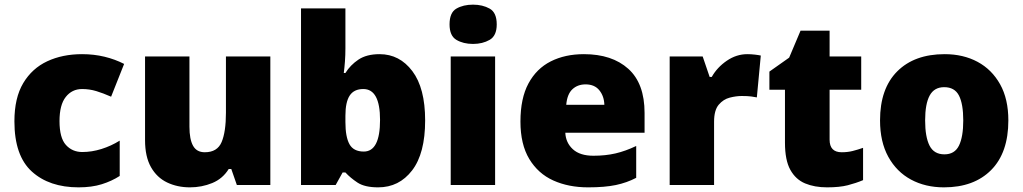

<svg xmlns="http://www.w3.org/2000/svg" viewBox="-20 -796 4401 826"><path d="M318 10Q192 10 117 -58Q42 -126 42 -274Q42 -375 80 -438.5Q118 -502 183.5 -532.5Q249 -563 333 -563Q384 -563 429.5 -552Q475 -541 514 -521L458 -380Q424 -395 394.5 -404Q365 -413 333 -413Q290 -413 263 -379Q236 -345 236 -275Q236 -203 263.5 -172.5Q291 -142 334 -142Q375 -142 416.5 -155Q458 -168 495 -191V-39Q461 -17 418 -3.5Q375 10 318 10Z M1143 -553V0H999L975 -69H964Q938 -27 893 -8.5Q848 10 797 10Q743 10 699 -11Q655 -32 629.5 -77Q604 -122 604 -193V-553H795V-251Q795 -197 810.5 -169Q826 -141 861 -141Q915 -141 933.5 -185Q952 -229 952 -311V-553Z M1466 -588Q1466 -559 1464 -532Q1462 -505 1459 -482H1466Q1487 -516 1522 -539.5Q1557 -563 1613 -563Q1699 -563 1754 -490Q1809 -417 1809 -278Q1809 -136 1753 -63Q1697 10 1607 10Q1549 10 1518 -10.5Q1487 -31 1466 -54H1454L1424 0H1275V-760H1466ZM1543 -413Q1503 -413 1484.5 -385Q1466 -357 1466 -298V-271Q1466 -207 1483.5 -175.5Q1501 -144 1545 -144Q1615 -144 1615 -280Q1615 -413 1543 -413Z M2015 -776Q2056 -776 2086.5 -759Q2117 -742 2117 -691Q2117 -642 2086.5 -624.5Q2056 -607 2015 -607Q1973 -607 1943.5 -624.5Q1914 -642 1914 -691Q1914 -742 1943.5 -759Q1973 -776 2015 -776ZM2110 -553V0H1919V-553Z M2492 -563Q2613 -563 2683 -500Q2753 -437 2753 -310V-225H2412Q2414 -182 2444.5 -154Q2475 -126 2533 -126Q2585 -126 2628 -136Q2671 -146 2717 -168V-31Q2677 -10 2629.5 0Q2582 10 2510 10Q2426 10 2360.5 -19.5Q2295 -49 2257 -112Q2219 -175 2219 -273Q2219 -373 2253.5 -437Q2288 -501 2349.5 -532Q2411 -563 2492 -563ZM2499 -433Q2465 -433 2442.5 -412Q2420 -391 2416 -345H2580Q2579 -382 2558.5 -407.5Q2538 -433 2499 -433Z M3195 -563Q3211 -563 3228 -561Q3245 -559 3253 -557L3236 -377Q3226 -379 3211.5 -381Q3197 -383 3171 -383Q3147 -383 3119.5 -376Q3092 -369 3072 -345.5Q3052 -322 3052 -272V0H2861V-553H3003L3033 -465H3042Q3065 -506 3106.5 -534.5Q3148 -563 3195 -563Z M3601 -141Q3627 -141 3648.5 -146.5Q3670 -152 3693 -160V-21Q3662 -8 3627 1Q3592 10 3538 10Q3484 10 3443.5 -7Q3403 -24 3380 -65.5Q3357 -107 3357 -182V-410H3290V-488L3375 -548L3424 -664H3549V-553H3685V-410H3549V-195Q3549 -141 3601 -141Z M4318 -278Q4318 -139 4244 -64.5Q4170 10 4041 10Q3961 10 3899 -23.5Q3837 -57 3801.5 -121.5Q3766 -186 3766 -278Q3766 -415 3840 -489Q3914 -563 4044 -563Q4124 -563 4185.5 -530Q4247 -497 4282.5 -433.5Q4318 -370 4318 -278ZM3960 -278Q3960 -207 3979 -169.5Q3998 -132 4043 -132Q4087 -132 4105.5 -169.5Q4124 -207 4124 -278Q4124 -349 4105.5 -385Q4087 -421 4042 -421Q3999 -421 3979.5 -385Q3960 -349 3960 -278Z"/></svg>

Font: Noto Sans Lao Black
Style: Regular
Weight: 900
Designer: Monotype Design Team
Foundry: Monotype Imaging Inc.
Version: Version 2.003; ttfautohint (v1.8.4.7-5d5b)